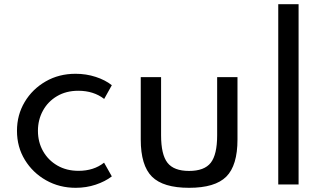

<svg xmlns="http://www.w3.org/2000/svg" viewBox="-20 -880 1547 916"><path d="M341 16Q391.5 16 436.5 1Q481.5 -14 513.5 -38.5L476.5 -104Q427.5 -65 354.5 -65Q297.5 -65 253.8 -90.2Q210 -115.5 185.5 -158.8Q161 -202 161 -256Q161 -308.5 184.8 -352Q208.5 -395.5 252 -421.2Q295.5 -447 353.5 -447Q426.5 -447 477 -408L513.5 -473.5Q482 -498.5 436.5 -513.2Q391 -528 340.5 -528Q261 -528 197.8 -491.5Q134.5 -455 97.8 -393.5Q61 -332 61 -256Q61 -178.5 98.8 -117Q136.5 -55.5 200 -19.8Q263.5 16 341 16Z M882 16Q1006 16 1059.5 -37.2Q1113 -90.5 1113 -214.5V-512H1016V-234.5Q1016 -142.5 985.5 -103.5Q955 -64.5 882 -64.5Q809.5 -64.5 779 -103.5Q748.5 -142.5 748.5 -234.5V-512H651.5V-214.5Q651.5 -90.5 705 -37.2Q758.5 16 882 16Z M1307.5 0H1404.5V-860H1307.5Z"/></svg>

Font: Spartan Medium
Style: Regular
Weight: 500
Designer: Matt Bailey, Mirko Velimirovic
Foundry: Matt Bailey
Version: Version 1.003; ttfautohint (v1.8.3)